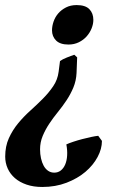

<svg xmlns="http://www.w3.org/2000/svg" viewBox="-38 -474 497 753"><path d="M166 -355Q166 -371.6 172.1 -389.4Q178.2 -407.2 190.4 -421.4Q202.6 -435.5 220.7 -444.8Q238.8 -454.1 262.7 -454.1Q296.9 -454.1 312.5 -438Q328.1 -421.9 328.1 -396Q328.1 -379.9 321.3 -362.8Q314.5 -345.7 302 -331.5Q289.6 -317.4 271.2 -308.3Q252.9 -299.3 230.5 -299.3Q197.8 -299.3 181.9 -315.2Q166 -331.1 166 -355ZM361.8 78.6Q361.8 109.9 344.7 141.8Q327.6 173.8 296.9 200Q266.1 226.1 222.9 242.7Q179.7 259.3 127.9 259.3Q93.3 259.3 66.2 250Q39.1 240.7 20.5 224.6Q2 208.5 -7.8 186.8Q-17.6 165 -17.6 140.1Q-17.6 99.6 -3.2 67.9Q11.2 36.1 33.2 9.5Q55.2 -17.1 81.3 -40.5Q107.4 -64 130.6 -87.4Q153.8 -110.8 170.9 -136.2Q188 -161.6 191.9 -192.4L197.3 -234.4Q201.7 -237.8 208.7 -241.5Q215.8 -245.1 223.9 -248.3Q231.9 -251.5 239.7 -254.4Q247.6 -257.3 253.4 -259.3L264.6 -249L262.2 -187.5Q260.7 -157.2 249.8 -130.9Q238.8 -104.5 222.9 -80.6Q207 -56.6 188.7 -34.2Q170.4 -11.7 155 11.5Q139.6 34.7 129.4 59.3Q119.1 84 119.1 111.8Q119.1 130.4 122.8 147Q126.5 163.6 133.3 176Q140.1 188.5 150.6 195.8Q161.1 203.1 174.8 203.1Q189.5 203.1 200.4 194.6Q211.4 186 217.8 170.9Q224.1 155.8 225.3 135.7Q226.6 115.7 222.2 92.3Q232.9 87.4 249.8 81.8Q266.6 76.2 284.7 71.5Q302.7 66.9 319.6 63.2Q336.4 59.6 347.2 58.6Z"/></svg>

Font: Gentium Book Basic
Style: Bold Italic
Weight: 700
Italic angle: -8°
Designer: J. Victor Gaultney and Annie Olsen
Foundry: SIL International
Version: Version 1.102; 2013; Maintenance release